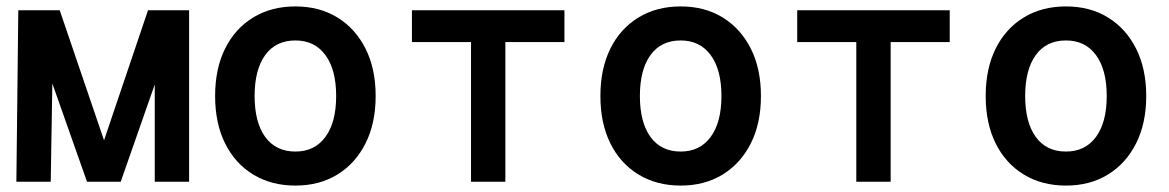

<svg xmlns="http://www.w3.org/2000/svg" viewBox="-20 -566 3640 598"><path d="M31 0 37 -534H166L304 -129L441 -534H569V0H462V-303L356 0H251L143 -306L138 0Z M900 12Q825 12 768.5 -22.5Q712 -57 681 -119.5Q650 -182 650 -267Q650 -352 681 -414.5Q712 -477 768.5 -511.5Q825 -546 900 -546Q975 -546 1031 -511.5Q1087 -477 1118.5 -414.5Q1150 -352 1150 -267Q1150 -182 1118.5 -119.5Q1087 -57 1031 -22.5Q975 12 900 12ZM900 -94Q960 -94 993.5 -139.5Q1027 -185 1027 -267Q1027 -349 993.5 -394.5Q960 -440 900 -440Q839 -440 806 -394.5Q773 -349 773 -267Q773 -185 806 -139.5Q839 -94 900 -94Z M1447 0V-435H1263V-534H1738V-435H1554V0Z M2100 12Q2025 12 1968.5 -22.5Q1912 -57 1881 -119.5Q1850 -182 1850 -267Q1850 -352 1881 -414.5Q1912 -477 1968.5 -511.5Q2025 -546 2100 -546Q2175 -546 2231 -511.5Q2287 -477 2318.5 -414.5Q2350 -352 2350 -267Q2350 -182 2318.5 -119.5Q2287 -57 2231 -22.5Q2175 12 2100 12ZM2100 -94Q2160 -94 2193.5 -139.5Q2227 -185 2227 -267Q2227 -349 2193.5 -394.5Q2160 -440 2100 -440Q2039 -440 2006 -394.5Q1973 -349 1973 -267Q1973 -185 2006 -139.5Q2039 -94 2100 -94Z M2647 0V-435H2463V-534H2938V-435H2754V0Z M3300 12Q3225 12 3168.5 -22.5Q3112 -57 3081 -119.5Q3050 -182 3050 -267Q3050 -352 3081 -414.5Q3112 -477 3168.5 -511.5Q3225 -546 3300 -546Q3375 -546 3431 -511.5Q3487 -477 3518.5 -414.5Q3550 -352 3550 -267Q3550 -182 3518.5 -119.5Q3487 -57 3431 -22.5Q3375 12 3300 12ZM3300 -94Q3360 -94 3393.5 -139.5Q3427 -185 3427 -267Q3427 -349 3393.5 -394.5Q3360 -440 3300 -440Q3239 -440 3206 -394.5Q3173 -349 3173 -267Q3173 -185 3206 -139.5Q3239 -94 3300 -94Z"/></svg>

Font: Geist Mono SemiBold
Style: Regular
Weight: 600
Monospace: yes
Designer: Basement.studio, Andrés Briganti, Mateo Zaragoza
Foundry: Basement.studio, Vercel, Andrés Briganti, Guido Ferreyra, Mateo Zaragoza
Version: Version 1.500; ttfautohint (v1.8.4.7-5d5b)